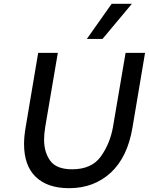

<svg xmlns="http://www.w3.org/2000/svg" viewBox="-20 -977 780 1006"><path d="M106 -223Q106 -260 114 -308L180 -700H283L217 -312Q211 -274 211 -245Q211 -179 243.5 -134.5Q276 -90 358 -90Q461 -90 509 -158Q557 -226 572 -312L638 -700H740L674 -308Q648 -153 560 -72Q472 9 342 9Q229 9 167.5 -50Q106 -109 106 -223ZM435 -773 565 -957H671L517 -773Z"/></svg>

Font: Be Vietnam Medium
Style: Italic
Weight: 500
Italic angle: -9.444°
Designer: Gabriel Lam
Foundry: TypeRant
Version: Version 3.000